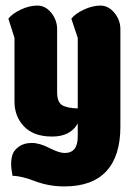

<svg xmlns="http://www.w3.org/2000/svg" viewBox="-20 -554 484 689"><path d="M25 77Q20 52 20 34Q20 16 25 0.5Q30 -15 48 -28Q66 -41 94 -41Q122 -41 157 -23Q192 -5 212 -5Q259 -5 259 -64V-111Q233 -64 167 -64Q101 -64 66.5 -100Q32 -136 32 -189V-418L10 -487Q24 -505 54.5 -519.5Q85 -534 114 -534Q143 -534 164 -508Q185 -482 185 -449V-223Q185 -188 202.5 -177Q220 -166 259 -165V-418L236 -487Q250 -505 281 -519.5Q312 -534 340.5 -534Q369 -534 390.5 -508Q412 -482 412 -449V-99Q412 6 361.5 60.5Q311 115 211 115Q155 115 105.5 96Q56 77 25 77Z"/></svg>

Font: Chela One
Style: Regular
Weight: 400
Designer: Miguel Hernandez
Foundry: LatinoType
Version: Version 1.001